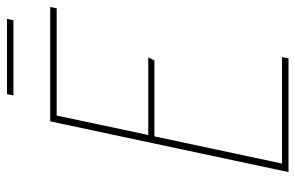

<svg xmlns="http://www.w3.org/2000/svg" viewBox="-172 -696 867 564"><g transform="rotate(-90 262.0 -413.5)"><path d="M489 -827H268L264 -808H485ZM39 0H373L377 -19H64L144 -394H367L376 -412H148L205 -681H520L524 -700H188Z"/></g></svg>

Font: Advent Pro Thin
Style: Italic
Weight: 250
Italic angle: -12°
Version: Version 3.000